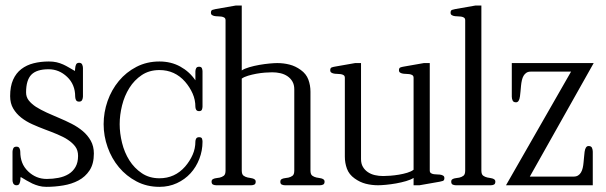

<svg xmlns="http://www.w3.org/2000/svg" viewBox="-20 -687 2247 712"><path d="M328.1 -117.7Q328.1 -79.6 312.3 -55.4Q296.4 -31.2 271 -17.8Q245.6 -4.4 214.4 0.7Q183.1 5.9 152.3 5.9Q136.7 5.9 124.3 2.4Q111.8 -1 100.1 -6.3Q88.9 -11.7 78.4 -17.8Q67.9 -23.9 56.6 -30.8V-29.8L55.7 -25.4V-20Q54.7 -11.7 52 -5.9Q49.3 0 41 0Q36.1 0 33.2 -2.2Q30.3 -4.4 28.8 -7.3Q27.3 -10.3 26.9 -13.4Q26.4 -16.6 26.4 -19V-124.5Q26.4 -129.9 29.1 -136.5Q31.7 -143.1 41 -143.1Q49.3 -143.1 52.2 -137.2Q55.2 -131.3 55.2 -124.5Q55.2 -102.5 62 -84.5Q68.8 -66.4 84.5 -51.3Q113.8 -23.4 153.3 -23.4Q176.3 -23.4 197.3 -27.6Q218.3 -31.7 234.4 -41.5Q250.5 -51.3 260 -67.9Q269.5 -84.5 269.5 -108.9Q269.5 -129.4 259.3 -143.3Q249 -157.2 231.9 -168.5Q223.6 -174.3 213.6 -179.2Q203.6 -184.1 192.4 -189Q181.2 -193.8 169.7 -198.2Q158.2 -202.6 146.5 -207Q123 -215.8 100.1 -226.1Q77.1 -236.3 58.8 -250.7Q40.5 -265.1 29.1 -284.4Q17.6 -303.7 17.6 -330.6Q17.6 -366.7 28.6 -391.4Q39.6 -416 59.1 -430.9Q78.6 -445.8 104.7 -452.4Q130.9 -459 161.1 -459Q177.2 -459 189.9 -456.1Q202.6 -453.1 214.4 -447.8Q225.1 -442.9 235.4 -436.8Q245.6 -430.7 257.8 -423.8Q258.3 -424.3 258.3 -428.2Q258.3 -433.1 258.8 -434.1Q259.3 -441.9 262.2 -448Q265.1 -454.1 273.4 -454.1Q281.7 -454.1 284.7 -447.8Q287.6 -441.4 287.6 -435.1V-329.1Q287.6 -322.8 284.7 -316.4Q281.7 -310.1 273.4 -310.1Q264.6 -310.1 261.7 -316.2Q258.8 -322.3 258.8 -329.1Q258.8 -373.5 229 -401.9Q199.2 -430.2 160.2 -430.2Q116.2 -430.2 96.4 -410.2Q76.7 -390.1 76.7 -344.2Q76.7 -327.1 86.7 -314.5Q96.7 -301.8 113.8 -290.5Q122.1 -285.2 132.1 -280Q142.1 -274.9 153.3 -269.5Q164.6 -264.2 176 -259.5Q187.5 -254.9 199.2 -249.5Q222.7 -239.7 245.6 -228Q268.6 -216.3 286.9 -200.9Q305.2 -185.5 316.7 -165Q328.1 -144.5 328.1 -117.7Z M731 -161.6Q731 -128.4 719.2 -97.9Q707.5 -67.4 686.5 -44.4Q665.5 -21.5 636 -7.8Q606.4 5.9 571.3 5.9Q524.4 5.9 486.3 -14.2Q448.2 -34.2 421.1 -66.7Q394 -99.1 379.2 -140.9Q364.3 -182.6 364.3 -226.6Q364.3 -270.5 378.9 -312.3Q393.6 -354 420.7 -386.7Q447.8 -419.4 486.1 -439.2Q524.4 -459 571.3 -459Q614.3 -459 648.4 -440.2Q682.6 -421.4 704.6 -389.2V-422.4Q704.6 -428.2 707.3 -433.8Q710 -439.5 718.3 -439.5Q726.6 -439.5 728.8 -433.8Q731 -428.2 731 -422.4V-292Q731 -286.1 728.8 -280.5Q726.6 -274.9 718.3 -274.9Q710.4 -274.9 707.5 -280Q704.6 -285.2 704.6 -290.5Q704.6 -316.9 694.3 -340.1Q684.1 -363.3 666.5 -383.8Q628.4 -427.2 571.3 -427.2Q533.7 -427.2 505.9 -408.7Q478 -390.1 459.7 -360.8Q441.4 -331.5 432.6 -295.9Q423.8 -260.3 423.8 -226.6Q423.8 -192.9 432.6 -157.2Q441.4 -121.6 459.7 -92.5Q478 -63.5 505.9 -44.7Q533.7 -25.9 571.3 -25.9Q628.4 -25.9 666.5 -69.3Q684.1 -89.8 694.3 -113Q704.6 -136.2 704.6 -162.6Q704.6 -168 707.5 -173.1Q710.4 -178.2 718.3 -178.2Q727.5 -178.2 729.2 -172.6Q731 -167 731 -161.6Z M1183.6 -13.2Q1183.6 -4.9 1178 -2.4Q1172.4 0 1166.5 0H1036.6Q1030.8 0 1025.1 -2.4Q1019.5 -4.9 1019.5 -13.2Q1019.5 -19.5 1023.4 -22Q1027.3 -24.4 1031.2 -25.4Q1035.2 -26.4 1039.8 -26.9Q1044.4 -27.3 1049.3 -28.3Q1058.1 -30.3 1064.7 -35.2Q1071.3 -40 1071.3 -54.7V-356Q1071.3 -372.6 1064.5 -384.5Q1057.6 -396.5 1046.1 -404.3Q1034.7 -412.1 1020 -415.5Q1005.4 -418.9 989.3 -418.9Q978 -418.9 962.4 -417.7Q946.8 -416.5 930.7 -413.6Q914.6 -410.6 899.9 -406.2Q885.3 -401.9 876.5 -395.5V-54.7Q876.5 -40.5 883.1 -35.6Q889.6 -30.8 898.4 -28.8Q903.8 -27.8 908.2 -27.1Q912.6 -26.4 916.5 -25.4Q920.4 -24.4 924.3 -21.7Q928.2 -19 928.2 -13.2Q928.2 -4.9 922.9 -2.4Q917.5 0 911.6 0H781.7Q775.9 0 770.3 -2.4Q764.6 -4.9 764.6 -13.2Q764.6 -19.5 768.6 -22Q772.5 -24.4 776.4 -25.4Q780.3 -26.4 784.9 -26.9Q789.6 -27.3 794.4 -28.3Q803.2 -30.3 809.8 -35.2Q816.4 -40 816.4 -54.7V-611.8Q816.4 -618.7 812 -621.6Q807.6 -624.5 801 -625.5Q794.4 -626.5 787.1 -626.5Q779.8 -626.5 773.9 -627.9Q770 -628.9 766.1 -631.3Q762.2 -633.8 762.2 -640.1Q762.2 -648.4 767.8 -650.4Q773.4 -652.3 779.3 -653.3L854.5 -666.5H876.5V-425.8Q886.7 -432.6 904.3 -437.7Q921.9 -442.9 941.4 -446.3Q960.9 -449.7 979 -451.4Q997.1 -453.1 1008.3 -453.1Q1031.7 -453.1 1053.7 -447.5Q1075.7 -441.9 1095.2 -427.7Q1115.7 -413.1 1123.5 -391.8Q1131.3 -370.6 1131.3 -347.2V-54.7Q1131.3 -40.5 1137.9 -35.6Q1144.5 -30.8 1153.3 -28.8Q1158.7 -27.8 1163.3 -27.1Q1168 -26.4 1171.9 -25.4Q1175.8 -24.4 1179.7 -21.7Q1183.6 -19 1183.6 -13.2Z M1627.9 -26.4Q1627.9 -18.1 1622.3 -16.1Q1616.7 -14.2 1610.8 -13.2L1535.6 0H1513.7V-27.3Q1503.4 -20.5 1485.8 -15.4Q1468.3 -10.3 1448.7 -6.8Q1429.2 -3.4 1411.1 -1.7Q1393.1 0 1381.8 0Q1358.4 0 1336.4 -5.6Q1314.5 -11.2 1294.9 -25.4Q1274.4 -40 1266.6 -61.3Q1258.8 -82.5 1258.8 -106V-398.4Q1258.8 -405.3 1254.4 -408.2Q1250 -411.1 1243.4 -412.1Q1236.8 -413.1 1229.5 -413.1Q1222.2 -413.1 1216.3 -414.6Q1212.4 -415.5 1208.5 -418Q1204.6 -420.4 1204.6 -426.8Q1204.6 -435.1 1210.2 -437Q1215.8 -439 1221.7 -439.9L1296.9 -453.1H1318.8V-97.2Q1318.8 -80.1 1325.7 -68.4Q1332.5 -56.6 1344 -48.8Q1355.5 -41 1370.1 -37.6Q1384.8 -34.2 1400.9 -34.2Q1411.6 -34.2 1427.5 -35.4Q1443.4 -36.6 1459.5 -39.3Q1475.6 -42 1490.2 -46.4Q1504.9 -50.8 1513.7 -57.6V-398.4Q1513.7 -405.3 1509.3 -408.2Q1504.9 -411.1 1498.3 -412.1Q1491.7 -413.1 1484.4 -413.1Q1477.1 -413.1 1471.2 -414.6Q1467.3 -415.5 1463.4 -418Q1459.5 -420.4 1459.5 -426.8Q1459.5 -435.1 1465.1 -437Q1470.7 -439 1476.6 -439.9L1551.8 -453.1H1573.7V-54.7Q1573.7 -47.9 1578.1 -44.9Q1582.5 -42 1589.1 -41Q1595.7 -40 1603 -40Q1610.4 -40 1616.2 -38.6Q1620.1 -37.6 1624 -35.2Q1627.9 -32.7 1627.9 -26.4Z M1816.9 -13.2Q1816.9 -4.9 1811.5 -2.4Q1806.2 0 1800.3 0H1670.4Q1664.6 0 1658.9 -2.4Q1653.3 -4.9 1653.3 -13.2Q1653.3 -19.5 1657.2 -22Q1661.1 -24.4 1665 -25.4Q1668.9 -26.4 1673.6 -26.9Q1678.2 -27.3 1683.1 -28.3Q1691.9 -30.3 1698.5 -35.2Q1705.1 -40 1705.1 -54.7V-611.8Q1705.1 -618.7 1700.7 -621.6Q1696.3 -624.5 1689.7 -625.5Q1683.1 -626.5 1675.8 -626.5Q1668.5 -626.5 1662.6 -627.9Q1658.7 -628.9 1654.8 -631.3Q1650.9 -633.8 1650.9 -640.1Q1650.9 -648.4 1656.5 -650.4Q1662.1 -652.3 1668 -653.3L1743.2 -666.5H1765.1V-54.7Q1765.1 -40.5 1771.7 -35.6Q1778.3 -30.8 1787.1 -28.8Q1792.5 -27.8 1796.9 -27.1Q1801.3 -26.4 1805.2 -25.4Q1809.1 -24.4 1813 -21.7Q1816.9 -19 1816.9 -13.2Z M1877.9 -453.1H2181.6L1944.8 -32.2H2107.9Q2117.2 -32.2 2123.8 -36.4Q2130.4 -40.5 2134.5 -47.6Q2138.7 -54.7 2140.9 -64.2Q2143.1 -73.7 2144 -84.5Q2145 -95.7 2146 -105.7Q2147 -115.7 2147.9 -124Q2150.9 -145.5 2162.6 -145.5Q2172.4 -145.5 2175.3 -138.7Q2178.2 -131.8 2178.2 -124.5V0H1856.4L2097.7 -421.4H1948.2Q1938.5 -421.4 1932.1 -417.2Q1925.8 -413.1 1921.6 -406Q1917.5 -398.9 1915.3 -389.2Q1913.1 -379.4 1912.1 -368.7Q1911.1 -357.9 1910.2 -347.7Q1909.2 -337.4 1908.2 -329.6Q1905.3 -307.6 1893.6 -307.6Q1883.8 -307.6 1880.9 -314.5Q1877.9 -321.3 1877.9 -328.6Z"/></svg>

Font: Atsinvsda
Style: Regular
Weight: 400
Designer: Al Webster
Foundry: Al Webster and Michael Everson
Version: Version 2.000